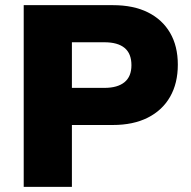

<svg xmlns="http://www.w3.org/2000/svg" viewBox="-20 -725 741 745"><path d="M72 0V-705H418Q498 -705 554 -677Q610 -649 640 -597.5Q670 -546 670 -474Q670 -402 640 -349.5Q610 -297 553.5 -268.5Q497 -240 418 -240H259V0ZM259 -384H385Q436 -384 463 -406Q490 -428 490 -472Q490 -517 463.5 -539Q437 -561 385 -561H259Z"/></svg>

Font: Nunito Sans 10pt Black
Style: Regular
Weight: 900
Designer: Vernon Adams
Foundry: Vernon Adams
Version: Version 3.101;gftools[0.9.27]